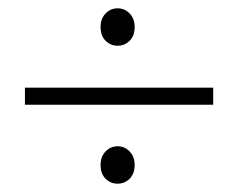

<svg xmlns="http://www.w3.org/2000/svg" viewBox="-20 -485 573 462"><path d="M222 -88Q222 -108 234 -120.5Q246 -133 263 -133Q280 -133 292 -120.5Q304 -108 304 -88Q304 -67 292 -55Q280 -43 263 -43Q246 -43 234 -55Q222 -67 222 -88ZM222 -420Q222 -440 234 -452.5Q246 -465 263 -465Q280 -465 292 -452.5Q304 -440 304 -420Q304 -399 292 -387Q280 -375 263 -375Q246 -375 234 -387Q222 -399 222 -420ZM493 -274V-233H40V-274Z"/></svg>

Font: Mukta ExtraLight
Style: Regular
Weight: 275
Designer: Girish Dalvi and Yashodeep Gholap
Foundry: Ek Type
Version: Version 2.538;PS 1.002;hotconv 16.6.51;makeotf.lib2.5.65220;